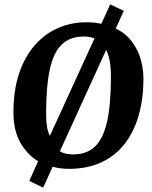

<svg xmlns="http://www.w3.org/2000/svg" viewBox="-20 -762 696 879"><path d="M177.5 97.1 114 66.2 154.7 -24Q104.2 -53.8 72.8 -109.7Q41.5 -165.6 41.5 -247.2Q41.5 -350 67.8 -426.9Q94.1 -503.8 140.1 -555.8Q186.1 -607.9 246.1 -633.9Q306.1 -660 373.5 -660Q392.6 -660 410.2 -658.6Q427.9 -657.1 443.8 -652.7L484.5 -741.9L546.8 -712.3L510 -631.4Q555.6 -609 583.3 -572.3Q611 -535.6 623.8 -491.7Q636.6 -447.8 636.6 -402Q636.6 -308.9 614.7 -233.1Q592.9 -157.2 549.7 -102.3Q506.6 -47.4 442.6 -18.2Q378.7 11 295 11Q275.9 11 257.1 8.6Q238.4 6.2 221 1.6ZM208.4 -140.1 412.7 -586.2Q390.8 -594.7 363.1 -594.7Q301.8 -594.7 263.8 -559.3Q225.8 -524 208.4 -445.9Q191.1 -367.7 191.1 -239.3Q191.1 -205.5 195.4 -180.7Q199.8 -155.9 208.4 -140.1ZM314.8 -55.1Q376.6 -55.1 414.4 -90.7Q452.3 -126.3 470.1 -204.6Q487.8 -282.9 487.8 -410.8Q487.8 -452.4 482.2 -482.7Q476.6 -513 466.1 -533.7L254 -69.2Q267.7 -61.2 282.7 -58.2Q297.7 -55.1 314.8 -55.1Z"/></svg>

Font: Faustina Light
Style: Italic
Weight: 300
Italic angle: -8°
Designer: Alfonso Garcia
Foundry: http://www.omnibus-type.com
Version: Version 1.200